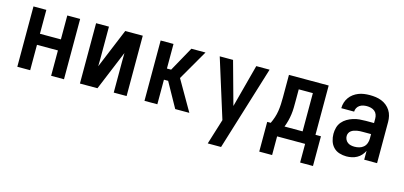

<svg xmlns="http://www.w3.org/2000/svg" viewBox="-66 -981 3431 1629"><g transform="rotate(15 1650.0 -166.0)"><path d="M70 0V-530H183V-320H367V-530H480V0H367V-223H183V0Z M620 0V-530H733V-318Q733 -284 733 -250Q733 -216 732 -182L876 -530H1030V0H917V-212Q917 -246 917 -280Q917 -314 918 -348L774 0Z M1581 0H1457L1337 -216H1300V0H1187V-530H1300V-314H1337L1457 -530H1581L1428 -265Z M1799 210Q1811 171 1823 132Q1835 93 1847 55L1868 -13L1706 -530H1823L1927 -153L2027 -530H2144L1916 210Z M2239 164V-97H2270Q2283 -124 2292.5 -153Q2302 -182 2306.5 -211.5Q2311 -241 2312.5 -271Q2314 -301 2314 -331V-530H2663V-97H2711V164H2598V0H2352V164ZM2550 -97V-433H2426V-331Q2426 -301 2425.5 -271.5Q2425 -242 2421 -212.5Q2417 -183 2409.5 -154Q2402 -125 2391 -97Z M2963 12Q2931 12 2900.5 2.5Q2870 -7 2848.5 -29.5Q2827 -52 2817.5 -83Q2808 -114 2808 -145Q2808 -173 2815.5 -200.5Q2823 -228 2841 -249.5Q2859 -271 2883.5 -285.5Q2908 -300 2935 -308.5Q2962 -317 2989.5 -319.5Q3017 -322 3045 -322H3117V-362Q3117 -380 3110.5 -397Q3104 -414 3090 -425Q3076 -436 3058 -440.5Q3040 -445 3022 -445Q3006 -445 2989.5 -441.5Q2973 -438 2959 -428.5Q2945 -419 2937 -404Q2929 -389 2929 -372H2816Q2816 -398 2823.5 -422Q2831 -446 2845.5 -466.5Q2860 -487 2880.5 -502Q2901 -517 2924 -526Q2947 -535 2972 -538.5Q2997 -542 3022 -542Q3049 -542 3074.5 -538.5Q3100 -535 3124.5 -525.5Q3149 -516 3169.5 -499.5Q3190 -483 3204 -461Q3218 -439 3224 -413.5Q3230 -388 3230 -362V0H3117V-78Q3107 -57 3091 -39Q3075 -21 3054 -9.5Q3033 2 3009.5 7Q2986 12 2963 12ZM3008 -85Q3029 -85 3049.5 -90.5Q3070 -96 3086 -109.5Q3102 -123 3109.5 -143.5Q3117 -164 3117 -184V-225H3045Q3032 -225 3019 -224.5Q3006 -224 2993 -221.5Q2980 -219 2967 -214.5Q2954 -210 2943.5 -202Q2933 -194 2927 -182Q2921 -170 2921 -156Q2921 -140 2928 -125.5Q2935 -111 2947.5 -101.5Q2960 -92 2976 -88.5Q2992 -85 3008 -85Z"/></g></svg>

Font: Lode
Style: Bold
Weight: 700
Monospace: yes
Designer: Belleve Invis
Foundry: Belleve Invis
Version: Version 29.2.0; ttfautohint (v1.8.3)